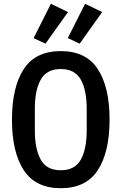

<svg xmlns="http://www.w3.org/2000/svg" viewBox="-20 -979 640 1011"><path d="M300 12Q167 12 105 -83Q43 -178 43 -349Q43 -520 105 -615Q167 -710 300 -710Q433 -710 495 -615Q557 -520 557 -349Q557 -178 495 -83Q433 12 300 12ZM300 -82.5Q374.5 -82.5 405.5 -138.5Q436.5 -194.5 436.5 -290.5V-408Q436.5 -503.5 405.5 -559.5Q374.5 -615.5 300 -615.5Q225.5 -615.5 194.5 -559.5Q163.5 -503.5 163.5 -408V-290Q163.5 -194.5 194.5 -138.5Q225.5 -82.5 300 -82.5ZM338 -915.5 219.5 -749 157 -778.5 248 -959ZM518 -915.5 399.5 -749 337 -778.5 428 -959Z"/></svg>

Font: Lilex Medium
Style: Regular
Weight: 500
Designer: Mike Abbink, Paul van der Laan, Pieter van Rosmalen, Mikhael Khrustik
Foundry: Mikhael Khrustik
Version: Version 1.100